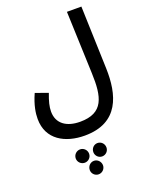

<svg xmlns="http://www.w3.org/2000/svg" viewBox="-222 -836 1168 1499"><g transform="rotate(-20 362.0 -86.5)"><path d="M28 -17C28 156 170 231 331 231C616 231 673 13 666 -206L649 -725H529L548 -208C556 -10 528 117 334 117C221 117 146 65 146 -35C146 -76 157 -119 180 -179L76 -216C37 -129 28 -64 28 -17ZM402 430C433 430 457 405 457 375C457 344 433 319 402 319C372 319 348 344 348 375C348 405 372 430 402 430ZM258 430C288 430 313 405 313 375C313 344 288 319 258 319C227 319 202 344 202 375C202 405 227 430 258 430ZM329 552C359 552 384 527 384 497C384 466 359 440 329 440C298 440 274 466 274 497C274 527 298 552 329 552Z"/></g></svg>

Font: Noto Sans Arabic SemBd
Style: Regular
Weight: 600
Designer: Monotype Design Team, Nadine Chahine, Nizar Qandah and Khaled Hosny
Foundry: Monotype Imaging Inc.
Version: Version 2.012